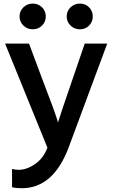

<svg xmlns="http://www.w3.org/2000/svg" viewBox="-20 -793 619 1050"><path d="M7.8 -554.7H138.7L209 -366.2Q278.3 -186.5 293 -137.7L296.9 -123Q307.6 -159.2 378.9 -366.2L443.4 -554.7H566.4L356.4 10.7Q272.5 236.3 99.6 236.3Q69.3 236.3 45.9 231.4V130.9Q65.4 135.7 82 135.7Q126 135.7 171.9 104Q217.8 72.3 239.3 14.6ZM107.9 -653.3Q86.9 -673.8 86.9 -703.1Q86.9 -732.4 107.9 -752.9Q128.9 -773.4 159.2 -773.4Q189.5 -773.4 210 -752.9Q230.5 -732.4 230.5 -703.1Q230.5 -673.8 210 -653.3Q189.5 -632.8 159.2 -632.8Q128.9 -632.8 107.9 -653.3ZM365.7 -653.3Q344.7 -673.8 344.7 -703.1Q344.7 -732.4 365.7 -752.9Q386.7 -773.4 417 -773.4Q447.3 -773.4 467.3 -752.9Q487.3 -732.4 487.3 -703.1Q487.3 -673.8 467.3 -653.3Q447.3 -632.8 417 -632.8Q386.7 -632.8 365.7 -653.3Z"/></svg>

Font: GenEi M Gothic v2 Medium
Style: Regular
Weight: 500
Version: Version 2.0